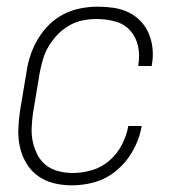

<svg xmlns="http://www.w3.org/2000/svg" viewBox="-20 -548 540 576"><path d="M195 8Q167 8 141 1.5Q115 -5 94 -20Q73 -35 59.5 -57.5Q46 -80 40 -106Q34 -132 35 -160Q36 -188 40 -215L60 -335Q64 -361 72.5 -385.5Q81 -410 95 -433Q109 -456 128.5 -475Q148 -494 172 -506Q196 -518 222 -523Q248 -528 273 -528Q297 -528 321 -524.5Q345 -521 365.5 -511Q386 -501 401.5 -485Q417 -469 426 -448Q435 -427 437.5 -403.5Q440 -380 436 -356L435 -350H395V-354Q400 -383 394 -410Q388 -437 370.5 -456.5Q353 -476 326 -483.5Q299 -491 270 -491Q250 -491 229 -487Q208 -483 188.5 -472Q169 -461 153.5 -445Q138 -429 126.5 -410Q115 -391 109 -370.5Q103 -350 99 -329L79 -209Q76 -187 75 -165Q74 -143 78.5 -122.5Q83 -102 92.5 -83.5Q102 -65 118 -52.5Q134 -40 155 -34.5Q176 -29 199 -29Q227 -29 256 -37.5Q285 -46 308.5 -66.5Q332 -87 346 -114.5Q360 -142 365 -170H405Q401 -146 391.5 -122.5Q382 -99 367.5 -78Q353 -57 333 -39.5Q313 -22 290.5 -11.5Q268 -1 243 3.5Q218 8 195 8Z"/></svg>

Font: Iosevka Extralight Oblique
Style: Regular
Weight: 200
Italic angle: -9°
Monospace: yes
Designer: Belleve Invis
Foundry: Belleve Invis
Version: Version 32.5.0; ttfautohint (v1.8.4)